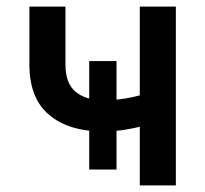

<svg xmlns="http://www.w3.org/2000/svg" viewBox="-20 -560 620 580"><path d="M291 -163.1Q187 -163.1 127.9 -213.4Q68.8 -263.7 68.8 -364.7V-540H177.7V-365.2Q177.7 -308.1 208.5 -282.7Q239.3 -257.3 291 -257.3Q338.4 -257.3 379.2 -266.4Q419.9 -275.4 462.4 -290.5V-196.3Q438 -187 410.6 -179.4Q383.3 -171.9 353.5 -167.5Q323.7 -163.1 291 -163.1ZM402.3 0V-540H511.2V0ZM249.5 -47.9V-375.5H332V-47.9Z"/></svg>

Font: V-Inter
Style: Medium-500
Weight: 500
Designer: Rasmus Andersson
Foundry: rsms
Version: Version 4.000;git-4146feb